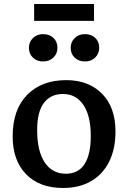

<svg xmlns="http://www.w3.org/2000/svg" viewBox="-20 -922 638 956"><path d="M294 14Q177 14 110 -54.5Q43 -123 43 -243Q43 -376 115 -449.5Q187 -523 310 -523Q421 -523 488 -455.5Q555 -388 555 -267Q555 -180 523.5 -117Q492 -54 433.5 -20Q375 14 294 14ZM308 -57Q370 -57 401 -105Q432 -153 432 -244Q432 -346 395 -400Q358 -454 294 -454Q232 -454 198.5 -409.5Q165 -365 165 -274Q165 -170 202.5 -113.5Q240 -57 308 -57ZM403 -616Q372 -616 352 -635Q332 -654 332 -684Q332 -713 352 -732.5Q372 -752 403 -752Q435 -752 454.5 -733Q474 -714 474 -684Q474 -655 454 -635.5Q434 -616 403 -616ZM194 -616Q164 -616 144 -635Q124 -654 124 -684Q124 -713 144 -732.5Q164 -752 194 -752Q227 -752 246.5 -733Q266 -714 266 -684Q266 -655 246 -635.5Q226 -616 194 -616ZM150 -818V-902H448V-818Z"/></svg>

Font: Literata 12pt Medium
Style: Regular
Weight: 500
Designer: Latin by Veronika Burian and Jose Scaglione. Greek by Irene Vlachou. Cyrillic by Vera Evstafieva.
Foundry: TypeTogether
Version: Version 3.002